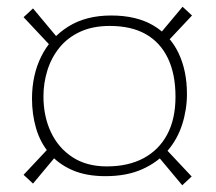

<svg xmlns="http://www.w3.org/2000/svg" viewBox="-20 -563 640 570"><path d="M293 -40Q235 -40 193.5 -58.5Q152 -77 125.5 -109Q99 -141 87 -182.5Q75 -224 75 -270Q75 -340 102.5 -395.5Q130 -451 182.5 -484Q235 -517 310 -517Q385 -517 435 -487.5Q485 -458 510 -405.5Q535 -353 535 -284Q535 -238 521 -194Q507 -150 477.5 -115.5Q448 -81 402 -60.5Q356 -40 293 -40ZM78 -18 50 -44 126 -125 149 -103ZM126 -431 50 -512 78 -538 149 -453ZM297 -69Q361 -69 406.5 -93.5Q452 -118 476.5 -164Q501 -210 501 -276Q501 -343 478.5 -390Q456 -437 413 -461.5Q370 -486 306 -486Q255 -486 217.5 -468.5Q180 -451 156 -421Q132 -391 120.5 -353.5Q109 -316 109 -277Q109 -218 131 -171Q153 -124 195 -96.5Q237 -69 297 -69ZM521 -13 450 -98 473 -120 549 -39ZM474 -436 451 -458 522 -543 550 -517Z"/></svg>

Font: Truculenta Thin
Style: Regular
Weight: 250
Version: Version 1.002